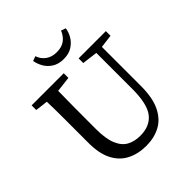

<svg xmlns="http://www.w3.org/2000/svg" viewBox="-234 -1025 1196 1196"><g transform="rotate(-45 363.5 -427.0)"><path d="M453 -628V-669H693V-628L606 -617V-274Q606 -169 575 -105.5Q544 -42 490 -13.5Q436 15 367 15Q295 15 240 -13Q185 -41 154.5 -100Q124 -159 124 -252V-360Q124 -425 124 -489.5Q124 -554 122 -618L39 -628V-669H322V-628L220 -616Q219 -553 218.5 -489Q218 -425 218 -360V-281Q218 -196 238.5 -146.5Q259 -97 296 -76.5Q333 -56 384 -56Q469 -56 512 -110.5Q555 -165 555 -298V-615ZM241 -858 272 -869Q283 -835 312 -813.5Q341 -792 385 -792Q430 -792 457.5 -813.5Q485 -835 498 -869L529 -858Q525 -828 508 -799Q491 -770 460.5 -750.5Q430 -731 385 -731Q340 -731 309.5 -750.5Q279 -770 262.5 -799Q246 -828 241 -858Z"/></g></svg>

Font: Source Serif Pro
Style: Regular
Weight: 400
Designer: Frank Grießhammer
Foundry: Adobe Systems Incorporated
Version: Version 3.001;hotconv 1.0.111;makeotfexe 2.5.65597